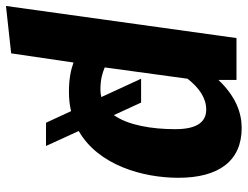

<svg xmlns="http://www.w3.org/2000/svg" viewBox="-118 -476 811 628"><g transform="rotate(90 287.0 -162.5)"><path d="M555 -341C555 -473 500 -548 392 -548C343 -548 289 -529 235 -472V-531H98L-7 223L148 206L178 2C200 10 229 17 273 17C296 17 317 15 337 10L375 92H451L402 -15C514 -79 555 -225 555 -341ZM309 -219H231L291 -89C284 -87 276 -86 267 -86C233 -86 214 -92 194 -100L231 -371C261 -409 294 -432 332 -432C368 -432 396 -408 396 -331C396 -254 383 -176 350 -130Z"/></g></svg>

Font: Fira Sans
Style: Bold Italic
Weight: 700
Italic angle: -8°
Designer: bBox Type GmbH & Carrois Corporate GbR & Edenspiekermann AG
Foundry: bBox Type GmbH & Carrois Corporate GbR & Edenspiekermann AG
Version: Version 4.301;PS 004.301;hotconv 1.0.88;makeotf.lib2.5.64775